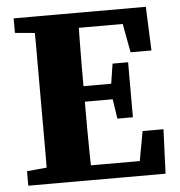

<svg xmlns="http://www.w3.org/2000/svg" viewBox="-49 -704 704 751"><g transform="rotate(-5 303.0 -328.5)"><path d="M32 0V-57L173 -70H188V0ZM108 0Q110 -51 110 -101.5Q110 -152 110 -204Q110 -256 110 -307V-350Q110 -401 110 -452.5Q110 -504 110 -555.5Q110 -607 108 -657H284Q283 -608 282 -556.5Q281 -505 281 -453.5Q281 -402 281 -350V-311Q281 -258 281 -206Q281 -154 282 -102.5Q283 -51 284 0ZM199 0V-58H505L469 -26L496 -174H578L571 0ZM195 -308V-369H420V-308ZM402 -231 387 -331V-351L402 -447H463V-231ZM32 -600V-657H188V-587H173ZM476 -485 449 -631 486 -598H199V-657H551L558 -485Z"/></g></svg>

Font: Source Serif 4 18pt
Style: Bold
Weight: 700
Designer: Frank Grießhammer
Foundry: Adobe Systems Incorporated
Version: Version 4.004;hotconv 1.0.116;makeotfexe 2.5.65601